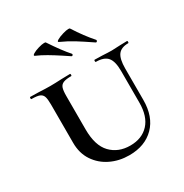

<svg xmlns="http://www.w3.org/2000/svg" viewBox="-157 -784 885 922"><g transform="rotate(-30 285.5 -323.0)"><path d="M383 -456Q380 -456 380 -462Q380 -468 383 -468L425 -467Q457 -465 477 -465Q493 -465 523 -467L563 -468Q565 -468 565 -462Q565 -456 563 -456Q523 -456 506 -433.5Q489 -411 489 -358V-184Q489 -91 437.5 -39Q386 13 299 13Q243 13 196.5 -9.5Q150 -32 122 -74Q94 -116 94 -174V-387Q94 -417 89 -431Q84 -445 70 -450.5Q56 -456 26 -456Q23 -456 23 -462Q23 -468 26 -468L73 -467Q111 -465 135 -465Q161 -465 201 -467L246 -468Q249 -468 249 -462Q249 -456 246 -456Q217 -456 202.5 -450Q188 -444 183 -429.5Q178 -415 178 -385V-200Q178 -110 219 -67.5Q260 -25 326 -25Q391 -25 428.5 -65.5Q466 -106 466 -182V-358Q466 -411 447 -433.5Q428 -456 383 -456ZM276 -628Q269 -632 282 -639.5Q295 -647 315.5 -653Q336 -659 347 -659Q355 -659 356 -656Q396 -593 437 -547Q438 -546 438 -543Q438 -540 435 -537.5Q432 -535 429 -537Q379 -571 347.5 -590.5Q316 -610 276 -628ZM143 -628Q136 -632 148 -639.5Q160 -647 180.5 -653Q201 -659 213 -659Q221 -659 222 -656Q269 -585 303 -547Q304 -546 304 -544Q304 -541 301 -538.5Q298 -536 295 -538Q288 -543 257.5 -563Q227 -583 199 -599.5Q171 -616 143 -628Z"/></g></svg>

Font: Cormorant SC SemiBold
Style: Regular
Weight: 600
Designer: Christian Thalmann (Catharsis Fonts)
Foundry: Catharsis Fonts
Version: Version 4.000